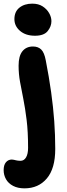

<svg xmlns="http://www.w3.org/2000/svg" viewBox="-55 -773 367 1053"><path d="M79 260Q43 260 17 246.5Q-9 233 -22 210Q-35 187 -35 160Q-35 132 -22.5 117Q-10 102 10 102Q16 102 21.5 103.5Q27 105 32 106Q37 107 43 108Q49 109 57 109Q77 109 88 90Q99 71 99 38Q99 -51 91 -115.5Q83 -180 73 -230Q63 -280 55 -323.5Q47 -367 47 -413Q47 -466 68 -492Q89 -518 126 -518Q154 -518 171 -501.5Q188 -485 196 -442Q214 -350 225.5 -267.5Q237 -185 242.5 -108.5Q248 -32 248 44Q248 151 202 205.5Q156 260 79 260ZM137 -577Q86 -577 55 -603.5Q24 -630 24 -668Q24 -709 51.5 -731Q79 -753 122 -753Q156 -753 179 -738Q202 -723 214.5 -701Q227 -679 227 -657Q227 -628 206.5 -602.5Q186 -577 137 -577Z"/></svg>

Font: Shantell Sans
Style: Bold
Weight: 700
Designer: Stephen Nixon, Anya Danilova, Shantell Martin
Foundry: Arrow Type
Version: Version 1.011;[c5ecc13dd]